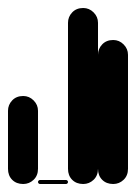

<svg xmlns="http://www.w3.org/2000/svg" viewBox="-20 -460 340 480"><path d="M0 -38H75V-183H0ZM38 -75Q21 -75 10.5 -64Q0 -53 0 -38Q0 -21 10.5 -10.5Q21 0 38 0Q53 0 64 -10.5Q75 -21 75 -38Q75 -53 64 -64Q53 -75 38 -75ZM38 -220Q21 -220 10.5 -209Q0 -198 0 -183Q0 -166 10.5 -155.5Q21 -145 38 -145Q53 -145 64 -155.5Q75 -166 75 -183Q75 -198 64 -209Q53 -220 38 -220Z M80 -10Q78 -10 76.5 -8.5Q75 -7 75 -5Q75 -3 76.5 -1.5Q78 0 80 0H145Q147 0 148.5 -1.5Q150 -3 150 -5Q150 -7 148.5 -8.5Q147 -10 145 -10Z M150 -38H225V-403H150ZM188 -75Q171 -75 160.5 -64Q150 -53 150 -38Q150 -21 160.5 -10.5Q171 0 188 0Q203 0 214 -10.5Q225 -21 225 -38Q225 -53 214 -64Q203 -75 188 -75ZM188 -440Q171 -440 160.5 -429Q150 -418 150 -403Q150 -386 160.5 -375.5Q171 -365 188 -365Q203 -365 214 -375.5Q225 -386 225 -403Q225 -418 214 -429Q203 -440 188 -440Z M225 -38H300V-323H225ZM263 -75Q246 -75 235.5 -64Q225 -53 225 -38Q225 -21 235.5 -10.5Q246 0 263 0Q278 0 289 -10.5Q300 -21 300 -38Q300 -53 289 -64Q278 -75 263 -75ZM263 -360Q246 -360 235.5 -349Q225 -338 225 -323Q225 -306 235.5 -295.5Q246 -285 263 -285Q278 -285 289 -295.5Q300 -306 300 -323Q300 -338 289 -349Q278 -360 263 -360Z"/></svg>

Font: Wavefont Medium
Style: Regular
Weight: 500
Version: Version 3.004;gftools[0.9.33]